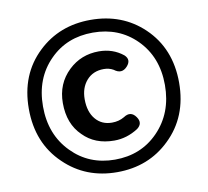

<svg xmlns="http://www.w3.org/2000/svg" viewBox="-82 -834 1013 935"><g transform="rotate(-10 424.5 -366.5)"><path d="M424 10Q269 10 164 -92Q53 -198 53 -368Q53 -538 164 -643Q269 -743 424 -743Q580 -743 685 -643Q796 -537 796 -367.5Q796 -198 685 -92Q580 10 424 10ZM424 -52Q553 -52 638 -139Q726 -229 726 -368Q726 -507 638 -595Q553 -680 424 -680Q295 -680 211 -595Q123 -507 123 -367.5Q123 -228 211 -139Q296 -52 424 -52ZM437 -144Q341 -144 283 -204Q221 -264 221 -367Q221 -463 287 -526Q349 -585 437 -585Q506 -585 557 -544Q585 -518 558 -488Q529 -456 493 -484Q472 -496 446 -496Q392 -496 360 -459Q329 -423 329 -367Q329 -305 359.5 -268.5Q390 -232 441 -232Q475 -232 502 -248Q539 -273 564 -237Q587 -204 555 -180Q499 -144 437 -144Z"/></g></svg>

Font: GenSenRounded JP B
Style: Regular
Weight: 700
Version: Version 1.501;PS 1;hotconv 16.6.51;makeotf.lib2.5.65220